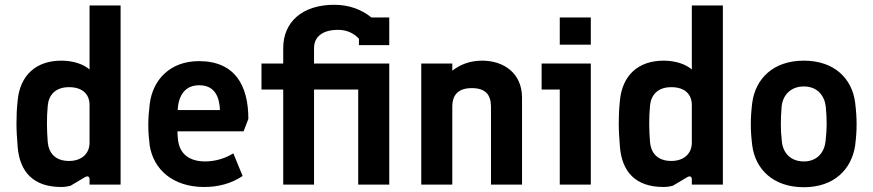

<svg xmlns="http://www.w3.org/2000/svg" viewBox="-20 -773 3656 804"><path d="M236 10C252 10 262 8 275 5L334 -30C348 -39 355 -33 355 -22V0H485V-750H355V-482C330 -504 287 -519 237 -519C129 -519 64 -456 54 -353C50 -315 49 -286 49 -255C49 -226 51 -196 54 -157C63 -53 120 10 236 10ZM269 -99C209 -99 184 -135 180 -177C176 -229 175 -279 180 -331C184 -374 211 -408 269 -408C325 -408 355 -379 355 -333V-175C355 -131 323 -99 269 -99Z M835 10C894 10 948 -4 996 -36L957 -131C923 -109 879 -97 839 -97C777 -97 731 -125 725 -191C724 -202 723 -213 723 -223H1000L1020 -275C1020 -415 964 -517 813 -517C693 -517 620 -440 607 -338C603 -305 601 -277 601 -249C601 -221 603 -195 607 -163C623 -64 703 10 835 10ZM724 -312V-314C728 -374 755 -416 814 -416C881 -416 899 -365 901 -312Z M1166 0H1295V-398H1480V0H1610V-507H1295V-571C1295 -618 1329 -648 1396 -648C1430 -648 1459 -636 1483 -611V-584H1610V-700H1535C1496 -732 1443 -753 1380 -753C1245 -753 1166 -680 1166 -572V-507H1075V-398H1166Z M1744 0H1874V-326C1874 -377 1900 -404 1956 -404C2012 -404 2036 -377 2036 -326V0H2166V-364C2166 -467 2089 -519 1999 -519C1947 -519 1906 -502 1874 -477V-507H1744Z M2324 0H2454V-507H2248V-398H2324ZM2324 -586H2454V-700H2324Z M2758 10C2774 10 2784 8 2797 5L2856 -30C2870 -39 2877 -33 2877 -22V0H3007V-750H2877V-482C2852 -504 2809 -519 2759 -519C2651 -519 2586 -456 2576 -353C2572 -315 2571 -286 2571 -255C2571 -226 2573 -196 2576 -157C2585 -53 2642 10 2758 10ZM2791 -99C2731 -99 2706 -135 2702 -177C2698 -229 2697 -279 2702 -331C2706 -374 2733 -408 2791 -408C2847 -408 2877 -379 2877 -333V-175C2877 -131 2845 -99 2791 -99Z M3346 11C3473 11 3546 -64 3561 -164C3565 -196 3567 -224 3567 -252C3567 -281 3565 -310 3561 -343C3548 -445 3473 -519 3346 -519C3218 -519 3144 -444 3130 -343C3126 -310 3124 -281 3124 -252C3124 -224 3126 -196 3130 -164C3143 -64 3218 11 3346 11ZM3346 -97C3289 -97 3258 -135 3254 -181C3248 -233 3249 -273 3253 -326C3257 -372 3289 -411 3346 -411C3403 -411 3433 -372 3438 -326C3443 -272 3443 -233 3437 -181C3432 -136 3403 -97 3346 -97Z"/></svg>

Font: Finlandica SemiBold
Style: Regular
Weight: 600
Designer: Niklas Ekholm, Juho Hiilivirta, Jaakko Suomalainen
Foundry: Helsinki Type Studio
Version: Version 2.000;Glyphs 3.2 (3202)